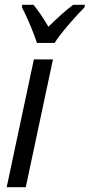

<svg xmlns="http://www.w3.org/2000/svg" viewBox="-20 -785 376 805"><path d="M135 -605H209C233 -645 302 -722 334 -754L336 -765H287C256 -742 221 -710 183 -673C159 -713 137 -746 120 -765H73L72 -754C91 -719 123 -644 135 -605ZM8 0H88L202 -536H122Z"/></svg>

Font: Noto Sans Condensed
Style: Italic
Weight: 400
Width: 3
Italic angle: -12°
Designer: Monotype Design Team
Foundry: Monotype Imaging Inc.
Version: Version 2.013